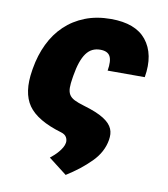

<svg xmlns="http://www.w3.org/2000/svg" viewBox="-83 -623 764 875"><g transform="rotate(10 299.5 -185.0)"><path d="M46.9 -259.9 48.3 -268.5Q58.9 -331.7 84.2 -383.9Q109.4 -436.1 148.8 -473.5Q188.2 -511 241.3 -531.8Q294.4 -552.6 360.8 -552.6Q474.1 -552.6 524.1 -490.8Q576 -426.5 557.5 -318.2H385.7Q393.5 -364.7 381.9 -385.5Q370.4 -406.2 336.6 -406.2Q316.4 -406.2 300.2 -398.3Q284.1 -390.3 271.8 -373.4Q259.6 -356.5 250.7 -330.6Q241.8 -304.7 235.8 -268.5L234.4 -259.9Q229.4 -230.8 229.6 -211.8Q229.8 -192.8 237.4 -180Q245 -167.3 261.9 -158.7Q278.8 -150.2 306.8 -142Q369.7 -123.6 401.6 -103Q417.6 -92.7 427.6 -81.9Q437.5 -71 442.5 -59.3Q447.4 -47.6 448.2 -35Q448.9 -22.4 446.7 -8.5Q437.1 49.7 390.6 96.2Q366.1 120.7 339 141.9Q311.8 163 279.8 183.2L195.3 117.9Q203.8 111.2 213.6 102.3Q223.4 93.4 232.2 82.9Q241.1 72.4 247.5 61.3Q253.9 50.1 255.7 39.1Q257.8 25.6 250.9 13.3Q244 1.1 225.9 -4.3Q111.2 -38 70.3 -96.6Q29.5 -155.2 46.9 -259.9Z"/></g></svg>

Font: Inter P Black
Style: Italic
Weight: 900
Italic angle: -9.40001°
Designer: Rasmus Andersson
Foundry: rsms
Version: Version 3.018;git-588b23468